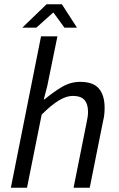

<svg xmlns="http://www.w3.org/2000/svg" viewBox="-20 -883 559 903"><path d="M173 -712H250L202 -477L186 -416H190Q232 -451 272 -474.5Q312 -498 357 -498Q419 -498 445.5 -466Q472 -434 472 -377Q472 -360 470.5 -345Q469 -330 464 -310L402 0H326L386 -300Q390 -320 392 -332Q394 -344 394 -357Q394 -394 377 -413Q360 -432 322 -432Q293 -432 257.5 -411Q222 -390 176 -344L107 0H31ZM199 -863H271L342 -753H283L232 -823H229L151 -753H85Z"/></svg>

Font: mr_Source Sans Pro
Style: Italic
Weight: 400
Italic angle: -11°
Designer: Paul D. Hunt
Foundry: Adobe Systems Incorporated
Version: Version 1.036;July 10, 2024;FontCreator 11.5.0.2430 64-bit